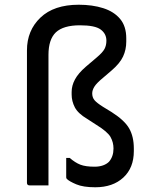

<svg xmlns="http://www.w3.org/2000/svg" viewBox="-20 -784 640 812"><path d="M313 -764Q371 -764 416.5 -749.5Q462 -735 488 -704Q514 -673 514 -622V-608Q514 -574 500.5 -545Q487 -516 452 -486L417 -456Q389 -433 379.5 -418Q370 -403 370 -389Q370 -372 379.5 -360.5Q389 -349 416 -332L452 -310Q507 -275 526.5 -240.5Q546 -206 546 -156V-145Q546 -74 501.5 -33Q457 8 383 8Q332 8 302.5 -4.5Q273 -17 263 -27Q260 -30 260 -34V-116H275Q298 -96 320 -87.5Q342 -79 380 -79Q400 -79 415.5 -84.5Q431 -90 441 -100Q460 -122 460 -156Q460 -182 447.5 -204.5Q435 -227 386 -257L349 -281Q310 -304 296.5 -330Q283 -356 283 -384V-395Q283 -422 297 -448Q311 -474 342 -501L389 -541Q414 -562 422 -577Q430 -592 430 -612Q430 -641 406 -659Q382 -677 318 -677Q248 -677 216 -647Q185 -617 185 -552V0H105Q94 0 94 -11V-571Q94 -655 151 -709.5Q208 -764 313 -764Z"/></svg>

Font: Recursive Sn Lnr St
Style: Regular
Weight: 400
Version: Version 1.079;hotconv 1.0.112;makeotfexe 2.5.65598; ttfautoh